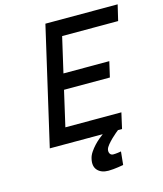

<svg xmlns="http://www.w3.org/2000/svg" viewBox="-130 -790 930 1096"><g transform="rotate(-15 335.0 -242.0)"><path d="M243 -694H670L648 -601H317L269 -393H540L519 -302H248L200 -93H531L510 0H486Q483 2 470.5 12.5Q458 23 444 36.5Q430 50 417.5 65Q405 80 402 92Q399 106 405 116.5Q411 127 425 127Q430 127 437 126.5Q444 126 452 125Q461 124 471 122L463 200Q448 203 432 205Q418 207 403 208.5Q388 210 374 210Q332 210 310 186Q288 162 298 119Q302 100 314.5 81.5Q327 63 341.5 47.5Q356 32 371 19.5Q386 7 396 0H83Z"/></g></svg>

Font: Panefresco 600wt
Style: Italic
Weight: 600
Foundry: Campivisivi & Chank Co
Version: Version 1.000